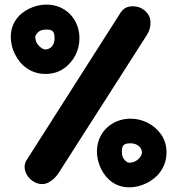

<svg xmlns="http://www.w3.org/2000/svg" viewBox="-20 -740 763 826"><path d="M26.4 -582C26.4 -556.2 32.2 -531.2 44.4 -506.8C68.4 -457.5 114.3 -421.9 175.3 -421.9C205.1 -421.9 231 -429.2 252.9 -444.3C296.9 -473.6 321.8 -523.4 321.8 -575.7C321.8 -655.3 264.2 -720.2 180.2 -720.2C155.3 -720.2 130.9 -714.8 107.4 -703.6C60.1 -681.6 26.4 -639.2 26.4 -582ZM603.5 -693.8C588.4 -707 570.3 -713.4 548.3 -712.9C526.4 -712.4 510.3 -703.1 499 -686L93.8 -50.3C72.3 -15.6 97.2 30.8 134.8 46.4C153.8 54.2 171.9 53.7 189 44.9C206.1 35.6 220.2 22.5 231.4 5.4L611.8 -589.4C623 -606.4 627.9 -625 627.4 -645C627 -664.6 618.7 -680.7 603.5 -693.8ZM131.8 -582C131.8 -586.4 135.7 -592.8 143.6 -601.1C150.9 -608.9 163.1 -612.8 180.2 -612.8C205.6 -612.8 214.8 -605 214.8 -575.7C214.8 -544.4 196.3 -527.3 175.3 -527.3C166.5 -527.3 157.2 -532.7 147 -543.5C136.7 -553.7 131.8 -566.9 131.8 -582ZM535.6 65.9C561 65.9 585.9 60.1 610.8 47.9C659.7 23.9 696.3 -22.5 696.3 -83.5C696.3 -113.3 689 -138.7 673.8 -160.6C644 -204.1 593.8 -229.5 541.5 -229.5C461.4 -229.5 397 -170.9 397 -88.4C397 -63.5 402.8 -39.1 414.1 -15.1C436.5 32.2 478.5 65.9 535.6 65.9ZM535.6 -40C530.3 -40 523.9 -43.9 516.1 -51.8C508.3 -59.1 504.4 -71.3 504.4 -88.4C504.4 -114.3 512.2 -123.5 541.5 -123.5C572.8 -123.5 590.8 -103.5 590.8 -83.5C590.8 -74.7 585.4 -65.4 574.7 -55.2C564 -44.9 550.8 -40 535.6 -40Z"/></svg>

Font: Mikhak ExtraBold
Style: Regular
Weight: 800
Designer: Amin Abedi
Version: Version 3.2